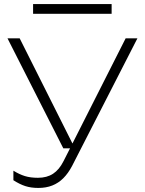

<svg xmlns="http://www.w3.org/2000/svg" viewBox="-20 -749 712 946"><path d="M169 177Q133 177 105 168Q77 159 46 139V92Q75 110 102.5 118.5Q130 127 167 127Q211 127 241.5 107Q272 87 293 45L325 -18H292L17 -560H77L337 -42L599 -560H657L335 69Q316 105 292 129Q268 153 237.5 165Q207 177 169 177ZM143 -681V-729H530V-681Z"/></svg>

Font: Bounded
Style: Regular
Weight: 200
Designer: Vlad Churkin
Version: Version 1.0